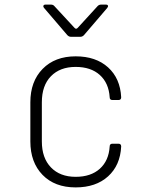

<svg xmlns="http://www.w3.org/2000/svg" viewBox="-20 -805 640 835"><path d="M309 10Q218 10 165 -44.5Q112 -99 112 -190V-360Q112 -451 165.5 -505.5Q219 -560 309 -560Q397 -560 450 -512Q503 -464 507 -382Q507 -370 495 -370H469Q457 -370 457 -382Q453 -444 414 -479Q375 -514 309 -514Q241 -514 201.5 -473.5Q162 -433 162 -360V-190Q162 -118 201.5 -77Q241 -36 309 -36Q375 -36 414 -71Q453 -106 457 -168Q457 -180 469 -180H495Q507 -180 507 -168Q503 -86 450 -38Q397 10 309 10ZM288 -645Q280 -645 273 -652L172 -770Q167 -776 169 -780.5Q171 -785 178 -785H201Q211 -785 216 -779L303 -685Q311 -675 319 -685L405 -779Q411 -785 420 -785H440Q448 -785 449.5 -780.5Q451 -776 446 -770L345 -652Q338 -645 330 -645Z"/></svg>

Font: Pitagon Sans Mono Thin
Style: Regular
Weight: 100
Monospace: yes
Designer: Travis Tran
Foundry: Pitagon
Version: Version 1.001; ttfautohint (v1.8.4.7-5d5b);gftools[0.9.26]